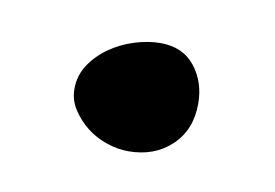

<svg xmlns="http://www.w3.org/2000/svg" viewBox="-32 -396 289 202"><g transform="rotate(10 113.0 -295.0)"><path d="M46 -291Q46 -305 53.5 -316.5Q61 -328 73 -336.5Q85 -345 99.5 -349.5Q114 -354 127 -354Q151 -354 164 -337.5Q177 -321 177 -298Q177 -270 159 -253Q141 -236 113 -236Q102 -236 90 -240Q78 -244 68.5 -251.5Q59 -259 52.5 -269Q46 -279 46 -291Z"/></g></svg>

Font: Miltonian
Style: Regular
Weight: 400
Designer: Pablo Impallari
Foundry: Pablo Impallari
Version: Version 1.008